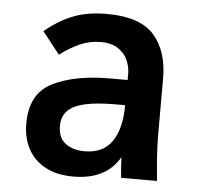

<svg xmlns="http://www.w3.org/2000/svg" viewBox="-45 -604 690 660"><g transform="rotate(5 300.0 -273.5)"><path d="M54.5 -158Q54.5 -261 130.2 -299Q206 -337 327.5 -337H388.5V-359Q388.5 -381.5 379 -404.2Q369.5 -427 346.5 -443Q323.5 -459 285 -459Q247.5 -459 213.2 -443.8Q179 -428.5 145.5 -403L85.5 -479Q131.5 -517.5 180.8 -537.2Q230 -557 298 -557Q412 -557 460.8 -502.5Q509.5 -448 509.5 -352V-158Q509.5 -95 519.5 0H395.5Q392 -30.5 390.5 -71Q344 10 231 10Q174 10 134.2 -11.5Q94.5 -33 74.5 -70.8Q54.5 -108.5 54.5 -158ZM387.5 -250H356.5Q291.5 -250 251 -241.2Q210.5 -232.5 190.5 -212.8Q170.5 -193 170.5 -159.5Q170.5 -118.5 196.2 -99.2Q222 -80 262.5 -80Q326 -80 356.8 -124.5Q387.5 -169 387.5 -250Z"/></g></svg>

Font: JuliaMono
Style: Bold
Weight: 700
Monospace: yes
Designer: cormullion
Foundry: corm
Version: Version 0.055; ttfautohint (v1.8.4)